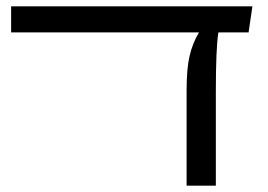

<svg xmlns="http://www.w3.org/2000/svg" viewBox="-20 -584 844 604"><path d="M762 -482H667Q659 -433 659 -294V0H567V-300Q567 -368 576.5 -408.5Q586 -449 606 -482H15V-564H774Z"/></svg>

Font: FiraGOUPP
Style: Medium
Weight: 400
Designer: bBox Type
Foundry: bBox Type GmbH
Version: Version 1.001